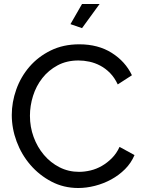

<svg xmlns="http://www.w3.org/2000/svg" viewBox="-20 -936 722 962"><path d="M391 -795 333 -815 391 -916H479ZM39 -360Q39 -424 61.5 -487.5Q84 -551 127.5 -601.5Q171 -652 234 -683Q297 -714 377 -714Q472 -714 540 -671Q608 -628 641 -559L570 -513Q554 -547 531.5 -570Q509 -593 482.5 -607Q456 -621 428 -627Q400 -633 373 -633Q314 -633 268.5 -608.5Q223 -584 192 -544.5Q161 -505 145.5 -455.5Q130 -406 130 -356Q130 -300 148.5 -249.5Q167 -199 200 -160Q233 -121 278 -98Q323 -75 376 -75Q404 -75 433.5 -82Q463 -89 490 -104.5Q517 -120 540.5 -143.5Q564 -167 579 -200L654 -159Q637 -119 606.5 -88.5Q576 -58 537.5 -37Q499 -16 456 -5Q413 6 372 6Q299 6 238 -26Q177 -58 132.5 -109.5Q88 -161 63.5 -226.5Q39 -292 39 -360Z"/></svg>

Font: IngvarSans
Style: Regular
Weight: 500
Version: Version 3.000